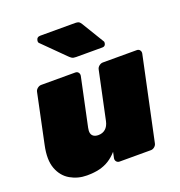

<svg xmlns="http://www.w3.org/2000/svg" viewBox="-138 -882 949 1010"><g transform="rotate(-20 336.5 -377.5)"><path d="M178 10Q128 10 86 -14Q44 -38 25 -88Q6 -138 23 -217L81 -493Q83 -504 93 -512Q103 -520 114 -520H305Q316 -520 322 -512Q328 -504 326 -493L269 -224Q265 -206 268 -194Q271 -182 281 -175.5Q291 -169 307 -169Q331 -169 347 -183Q363 -197 369 -224L426 -493Q428 -504 438 -512Q448 -520 459 -520H649Q660 -520 666 -512Q672 -504 670 -493L571 -27Q569 -16 559.5 -8Q550 0 539 0H364Q353 0 346.5 -8Q340 -16 342 -27L349 -60Q328 -36 303.5 -20.5Q279 -5 249 2.5Q219 10 178 10ZM337 -595Q321 -595 313.5 -600Q306 -605 299 -612L177 -733Q174 -738 175 -745Q178 -765 198 -765H394Q405 -765 412 -762Q419 -759 427 -746L501 -624Q505 -619 503 -611Q500 -595 484 -595Z"/></g></svg>

Font: Rubik Light Black
Style: Italic
Weight: 900
Italic angle: -12°
Version: Version 2.104